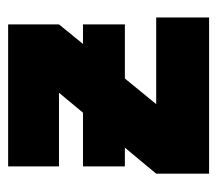

<svg xmlns="http://www.w3.org/2000/svg" viewBox="-51 -483 534 472"><g transform="rotate(-90 216.0 -247.0)"><path d="M409 -130V0H25V-130L89 -207H43V-310H175L224 -369H43V-494H392V-369L344 -310H392V-207H259L196 -130Z"/></g></svg>

Font: Blinker
Style: Bold
Weight: 700
Designer: Juergen Huber
Foundry: supertype
Version: Version 1.015;PS 1.15;hotconv 1.0.88;makeotf.lib2.5.647800; 